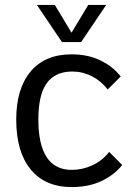

<svg xmlns="http://www.w3.org/2000/svg" viewBox="-20 -741 545 781"><path d="M477 -70Q446 -30 393.5 -5Q341 20 272 20Q164 20 105 -51.5Q46 -123 46 -255Q46 -380 104.5 -450Q163 -520 271 -520Q338 -520 389 -495Q440 -470 471 -430L418 -377Q391 -412 353.5 -431Q316 -450 274 -450Q204 -450 170 -402.5Q136 -355 136 -255Q136 -153 170 -101.5Q204 -50 272 -50Q316 -50 356.5 -69Q397 -88 424 -123ZM130 -721H203L271 -608L339 -721H412L310 -570H232Z"/></svg>

Font: Moderustic
Style: Regular
Weight: 400
Designer: Tural Alisoy
Foundry: TAFT Foundry
Version: Version 2.120